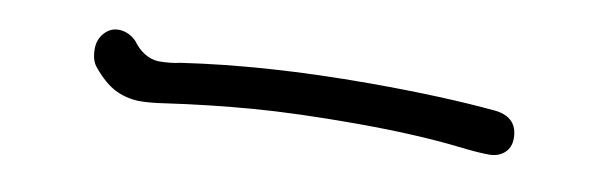

<svg xmlns="http://www.w3.org/2000/svg" viewBox="-26 -549 1051 334"><g transform="rotate(10 500.0 -382.0)"><path d="M140 -368Q130 -379 130 -400Q130 -417 140.5 -428.5Q151 -440 165 -440Q183 -440 197 -426Q216 -400 242 -398Q265 -398 281 -402Q430 -424 611 -424Q740 -424 836 -415Q875 -410 875 -373Q875 -357 864.5 -347.5Q854 -338 837 -338Q818 -338 784 -342Q706 -351 598 -351Q496 -351 419.5 -345Q343 -339 267 -328Q241 -324 221 -324Q197 -325 178 -335Q159 -345 140 -368Z"/></g></svg>

Font: Tsukimi Rounded Medium
Style: Regular
Weight: 500
Designer: Takashi Funayama
Foundry: Takashi Funayama
Version: Version 1.032; ttfautohint (v1.8.3)